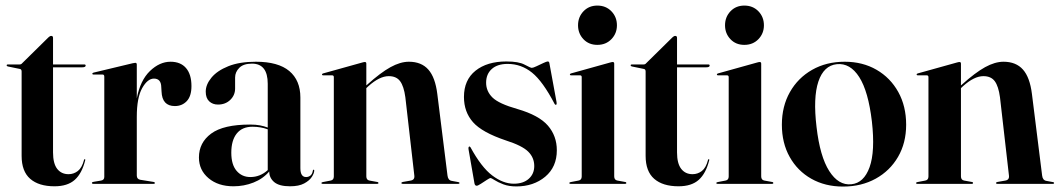

<svg xmlns="http://www.w3.org/2000/svg" viewBox="-20 -676 3896 706"><path d="M53 -422.5 9.5 -431.5Q4.5 -432.5 4.5 -435.5Q4.5 -439 8 -439H52Q58 -439 61.5 -443.5L158 -538.5Q163.5 -544 168.5 -544Q175 -544 175 -536.5V-439H290Q295 -439 295 -435Q295 -428.5 282.5 -428.5H175V-115.5Q175 -75 190.2 -55.2Q205.5 -35.5 232 -35.5Q251 -35.5 266.2 -47.2Q281.5 -59 289 -88Q290 -91 292 -90.8Q294 -90.5 293.5 -87.5Q281.5 -38.5 255 -14.8Q228.5 9 180.5 9Q122.5 9 91 -18.5Q59.5 -46 59.5 -103V-413Q59.5 -421.5 53 -422.5Z M483 -438.5V-314.5Q496 -381 531.5 -415Q567 -449 607 -449Q644 -449 664 -425.8Q684 -402.5 684 -359.5Q684 -322.5 666.8 -304.2Q649.5 -286 623 -286Q576 -286 574 -339.5L573 -355.5Q572.5 -387 546 -387Q522.5 -387 502.8 -352Q483 -317 483 -246.5V-30.5Q483 -17.5 495.5 -15L545 -7Q549.5 -6 549.5 -3Q549.5 0 545 0H323Q318 0 318 -3.5Q318 -6.5 324.5 -7.5L351.5 -12Q363.5 -14 363.5 -25.5V-394Q363.5 -402 357 -402H323Q319.5 -402 319.5 -405Q319.5 -407.5 324 -409L468 -443.5Q475.5 -445 477.5 -445Q483 -445 483 -438.5Z M711.5 -97Q711.5 -151.5 756.5 -184.8Q801.5 -218 899.5 -218Q920.5 -218 936 -215Q951.5 -212 964.5 -207V-368Q964.5 -442 906.5 -442Q875 -442 859.8 -426.5Q844.5 -411 844.5 -391V-350.5Q844.5 -326 826.8 -308.8Q809 -291.5 781.5 -291.5Q762 -291.5 749.2 -303.5Q736.5 -315.5 736.5 -339Q736.5 -365 757.5 -390.5Q778.5 -416 819.5 -432.5Q860.5 -449 921 -449Q1003 -449 1043.8 -414.8Q1084.5 -380.5 1084.5 -317.5V-58Q1084.5 -25 1105.5 -25Q1114.5 -25 1121.5 -30.5Q1128.5 -36 1130.5 -49Q1130.5 -52 1133 -52Q1135.5 -52 1135.5 -49Q1135.5 -39.5 1126.8 -25.8Q1118 -12 1098.5 -1.5Q1079 9 1046.5 9Q1006.5 9 988.2 -6.5Q970 -22 970 -45.5Q947 -18.5 912.2 -4.8Q877.5 9 838.5 9Q782 9 746.8 -20.8Q711.5 -50.5 711.5 -97ZM830.5 -114.5Q830.5 -70.5 850 -47.8Q869.5 -25 900.5 -25Q936.5 -25 964.5 -50.5V-200.5Q938 -210 908.5 -210Q870.5 -210 850.5 -185Q830.5 -160 830.5 -114.5Z M1327 -442V-362L1330 -364.5Q1379.5 -409 1415.8 -429Q1452 -449 1483.5 -449Q1529.5 -449 1555 -420.2Q1580.5 -391.5 1588 -330.5L1625.5 -30.5Q1627.5 -13.5 1640.5 -11L1665 -6.5Q1669.5 -6 1669.5 -3Q1669.5 0 1665.5 0H1460.5Q1456 0 1456 -3Q1456 -6 1461.5 -7L1490 -12Q1505.5 -14.5 1503.5 -30.5L1470.5 -318.5Q1465 -359 1451.2 -377.5Q1437.5 -396 1409.5 -396Q1375.5 -396 1334.5 -359L1327 -352V-27.5Q1327 -14 1339 -12L1366.5 -7Q1371.5 -6.5 1371.5 -3Q1371.5 0 1367.5 0H1166Q1162 0 1162 -3Q1162 -5.5 1167 -6.5L1195.5 -12Q1207.5 -14 1207.5 -27V-392.5Q1207.5 -399 1201 -399H1168.5Q1164 -399 1164 -402.5Q1164 -404.5 1168 -406L1311.5 -446Q1318.5 -448 1321.5 -448Q1327 -448 1327 -442Z M1869.5 -0.5Q1904 -0.5 1924.2 -18.5Q1944.5 -36.5 1944.5 -65.5Q1944.5 -96.5 1922.2 -118.5Q1900 -140.5 1840.5 -159.5Q1752.5 -189 1719.2 -226.8Q1686 -264.5 1686 -319.5Q1686 -382 1728.5 -416Q1771 -450 1842 -450Q1887.5 -450 1909.2 -438.2Q1931 -426.5 1935.5 -426.5Q1940.5 -426.5 1953 -432.5Q1965.5 -438.5 1977.8 -444.2Q1990 -450 1994 -450Q1999 -450 2000 -444.5L2026.5 -300.5Q2028 -292.5 2025 -291Q2022 -289.5 2019.5 -293.5Q1976 -377 1936.2 -409Q1896.5 -441 1846.5 -441Q1809 -441 1788.2 -422.2Q1767.5 -403.5 1767.5 -372Q1767.5 -340.5 1790.8 -317.5Q1814 -294.5 1883 -275Q1962 -252 1994.8 -214Q2027.5 -176 2027.5 -123.5Q2027.5 -62 1984.8 -26.2Q1942 9.5 1878.5 9.5Q1851 9.5 1830.8 1.8Q1810.5 -6 1798.5 -13.8Q1786.5 -21.5 1783.5 -21.5Q1781 -21.5 1770.2 -14.5Q1759.5 -7.5 1748.2 -0.2Q1737 7 1733 7Q1726 7 1724.5 -2.5L1703 -126Q1701.5 -135 1705 -137Q1706.5 -138.5 1710 -134.5Q1750 -61 1790 -30.8Q1830 -0.5 1869.5 -0.5Z M2176.5 -511Q2145 -511 2125.2 -532Q2105.5 -553 2105.5 -583Q2105.5 -613.5 2125.5 -634.5Q2145.5 -655.5 2176.5 -655.5Q2208 -655.5 2228.2 -634.5Q2248.5 -613.5 2248.5 -583Q2248.5 -553 2228.2 -532Q2208 -511 2176.5 -511ZM2238.5 -442V-27.5Q2238.5 -14 2250.5 -12L2278 -7Q2283 -6.5 2283 -3Q2283 0 2279 0H2077.5Q2073.5 0 2073.5 -3Q2073.5 -5.5 2078.5 -6.5L2107 -12Q2119 -14 2119 -27V-392.5Q2119 -399 2112.5 -399H2080Q2075.5 -399 2075.5 -402.5Q2075.5 -404.5 2079.5 -406L2223 -446Q2230 -448 2233 -448Q2238.5 -448 2238.5 -442Z M2347.5 -422.5 2304 -431.5Q2299 -432.5 2299 -435.5Q2299 -439 2302.5 -439H2346.5Q2352.5 -439 2356 -443.5L2452.5 -538.5Q2458 -544 2463 -544Q2469.5 -544 2469.5 -536.5V-439H2584.5Q2589.5 -439 2589.5 -435Q2589.5 -428.5 2577 -428.5H2469.5V-115.5Q2469.5 -75 2484.8 -55.2Q2500 -35.5 2526.5 -35.5Q2545.5 -35.5 2560.8 -47.2Q2576 -59 2583.5 -88Q2584.5 -91 2586.5 -90.8Q2588.5 -90.5 2588 -87.5Q2576 -38.5 2549.5 -14.8Q2523 9 2475 9Q2417 9 2385.5 -18.5Q2354 -46 2354 -103V-413Q2354 -421.5 2347.5 -422.5Z M2717 -511Q2685.5 -511 2665.8 -532Q2646 -553 2646 -583Q2646 -613.5 2666 -634.5Q2686 -655.5 2717 -655.5Q2748.5 -655.5 2768.8 -634.5Q2789 -613.5 2789 -583Q2789 -553 2768.8 -532Q2748.5 -511 2717 -511ZM2779 -442V-27.5Q2779 -14 2791 -12L2818.5 -7Q2823.5 -6.5 2823.5 -3Q2823.5 0 2819.5 0H2618Q2614 0 2614 -3Q2614 -5.5 2619 -6.5L2647.5 -12Q2659.5 -14 2659.5 -27V-392.5Q2659.5 -399 2653 -399H2620.5Q2616 -399 2616 -402.5Q2616 -404.5 2620 -406L2763.5 -446Q2770.5 -448 2773.5 -448Q2779 -448 2779 -442Z M3086 -449Q3152 -449 3203 -419.5Q3254 -390 3283 -337.8Q3312 -285.5 3312 -217.5Q3312 -150.5 3282.2 -99.2Q3252.5 -48 3200 -19Q3147.5 10 3080 10Q3014 10 2963.2 -18.8Q2912.5 -47.5 2883.8 -98.8Q2855 -150 2855 -217.5Q2855 -285 2884.5 -337.2Q2914 -389.5 2966.2 -419.2Q3018.5 -449 3086 -449ZM3110.5 1.5Q3156.5 -3 3177.5 -61.2Q3198.5 -119.5 3186 -229.5Q3173 -340 3139.5 -392.5Q3106 -445 3057 -440Q3009 -435 2989.2 -376Q2969.5 -317 2982.5 -209Q2995 -100.5 3029.2 -47Q3063.5 6.5 3110.5 1.5Z M3513.5 -442V-362L3516.5 -364.5Q3566 -409 3602.2 -429Q3638.5 -449 3670 -449Q3716 -449 3741.5 -420.2Q3767 -391.5 3774.5 -330.5L3812 -30.5Q3814 -13.5 3827 -11L3851.5 -6.5Q3856 -6 3856 -3Q3856 0 3852 0H3647Q3642.5 0 3642.5 -3Q3642.5 -6 3648 -7L3676.5 -12Q3692 -14.5 3690 -30.5L3657 -318.5Q3651.5 -359 3637.8 -377.5Q3624 -396 3596 -396Q3562 -396 3521 -359L3513.5 -352V-27.5Q3513.5 -14 3525.5 -12L3553 -7Q3558 -6.5 3558 -3Q3558 0 3554 0H3352.5Q3348.5 0 3348.5 -3Q3348.5 -5.5 3353.5 -6.5L3382 -12Q3394 -14 3394 -27V-392.5Q3394 -399 3387.5 -399H3355Q3350.5 -399 3350.5 -402.5Q3350.5 -404.5 3354.5 -406L3498 -446Q3505 -448 3508 -448Q3513.5 -448 3513.5 -442Z"/></svg>

Font: Fraunces 144pt S000 SemiBold
Style: Regular
Weight: 600
Version: Version 1.000; ttfautohint (v1.8.3)